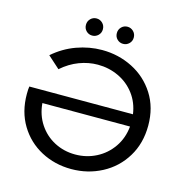

<svg xmlns="http://www.w3.org/2000/svg" viewBox="-125 -993 1073 1117"><g transform="rotate(15 411.5 -434.5)"><path d="M41 -347.2Q41 -377.9 43.9 -393.1H668Q658.2 -461.9 619.6 -512.9Q581.1 -564 522.5 -591.6Q463.9 -619.1 397 -619.1Q340.8 -619.1 285.4 -598.1Q230 -577.1 181.2 -534.2L108.9 -599.1Q170.9 -653.3 246.3 -680.7Q321.8 -708 398.9 -708Q498 -708 583 -665Q668 -622.1 719.5 -541.5Q771 -460.9 771 -352.1Q771 -245.1 720.9 -163.1Q670.9 -81.1 586.4 -36.6Q502 7.8 402.8 7.8Q303.7 7.8 220.9 -36.1Q138.2 -80.1 89.6 -160.6Q41 -241.2 41 -347.2ZM142.1 -319.8Q147.9 -249 184.1 -194.6Q220.2 -140.1 277.6 -110.1Q335 -80.1 402.8 -80.1Q471.2 -80.1 529.5 -110.1Q587.9 -140.1 625.5 -194.6Q663.1 -249 669.9 -319.8ZM269 -825.2Q269 -847.2 283.9 -862.1Q298.8 -877 319.8 -877Q340.8 -877 356 -862.1Q371.1 -847.2 371.1 -825.2Q371.1 -803.2 356 -788.6Q340.8 -773.9 319.8 -773.9Q298.8 -773.9 283.9 -788.6Q269 -803.2 269 -825.2ZM455.1 -825.2Q455.1 -847.2 470 -862.1Q484.9 -877 505.9 -877Q526.9 -877 542 -862.1Q557.1 -847.2 557.1 -825.2Q557.1 -803.2 542 -788.6Q526.9 -773.9 505.9 -773.9Q484.9 -773.9 470 -788.6Q455.1 -803.2 455.1 -825.2Z"/></g></svg>

Font: Montserrat Medium
Style: Regular
Weight: 500
Designer: Julieta Ulanovsky
Foundry: Julieta Ulanovsky
Version: Version 7.200